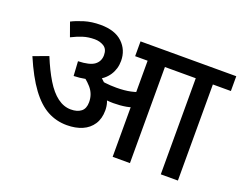

<svg xmlns="http://www.w3.org/2000/svg" viewBox="-101 -822 1275 1012"><g transform="rotate(20 536.0 -316.0)"><path d="M702 -539V0H605V-539H535V-622H803V-539ZM308 -632Q389 -632 431.5 -591.5Q474 -551 474 -490Q474 -445 450.5 -409.5Q427 -374 381 -353Q335 -332 266 -330L261 -411Q326 -413 352.5 -433Q379 -453 379 -488Q379 -522 356.5 -536Q334 -550 305 -550Q269 -550 239.5 -540.5Q210 -531 178 -515L150 -593Q177 -607 217.5 -619.5Q258 -632 308 -632ZM485 -216Q485 -170 464 -138Q443 -106 406 -90Q369 -74 320 -74Q261 -74 211 -101Q161 -128 115.5 -189.5Q70 -251 26 -354L110 -385Q139 -314 170 -263Q201 -212 236.5 -185.5Q272 -159 312 -159Q348 -159 369 -175.5Q390 -192 390 -228Q390 -274 360.5 -307.5Q331 -341 284 -370L349 -379L397 -382Q411 -370 427.5 -353.5Q444 -337 454 -320L460 -300Q472 -281 478.5 -260.5Q485 -240 485 -216ZM498 -349Q544 -349 578.5 -356.5Q613 -364 656 -381V-298Q617 -279 583.5 -273Q550 -267 511 -267Q494 -267 474 -269Q454 -271 436.5 -274.5Q419 -278 409 -281L372 -348L381 -362Q407 -356 436 -352.5Q465 -349 498 -349ZM971 -539V0H875V-539H788V-622H1072V-539Z"/></g></svg>

Font: Noto Sans Devanagari Medium
Style: Regular
Weight: 500
Version: Version 2.003